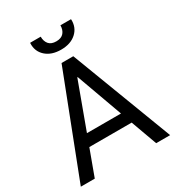

<svg xmlns="http://www.w3.org/2000/svg" viewBox="-212 -1041 1071 1169"><g transform="rotate(-30 323.5 -456.5)"><path d="M473.1 -183.1H175.3L107.9 0H9.8L284.7 -710.9H367.2L637.7 0H539.6ZM205.1 -263.7H444.3L327.1 -587.4H324.2ZM467.3 -913.1 468.3 -910.2Q470.2 -853.5 430.7 -817.9Q391.1 -782.2 324.2 -782.2Q256.8 -782.2 217.3 -817.9Q177.7 -853.5 180.2 -910.2L181.2 -913.1H254.9Q254.9 -880.9 271.5 -860.8Q288.1 -840.8 324.2 -840.8Q359.4 -840.8 376.5 -861.1Q393.6 -881.3 393.6 -913.1Z"/></g></svg>

Font: GeogebraSans
Style: Regular
Weight: 400
Designer: Google
Version: Version 1.100140; 2013